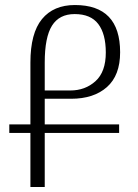

<svg xmlns="http://www.w3.org/2000/svg" viewBox="-20 -744 549 764"><path d="M101 0V-215H17V-249H101V-495Q101 -612 147 -668Q193 -724 278 -724Q458 -724 458 -536Q458 -444 405.5 -397.5Q353 -351 263 -351H158V-249H454V-215H158V0ZM260 -384Q319 -384 360 -421Q401 -458 401 -535Q401 -609 371 -648.5Q341 -688 277 -688Q216 -688 187 -642Q158 -596 158 -495V-384Z"/></svg>

Font: Noto Serif Armenian SemiCondensed Light
Style: Regular
Weight: 300
Width: 4
Designer: Monotype Design Team
Foundry: Monotype Imaging Inc.
Version: Version 2.008; ttfautohint (v1.8.4.7-5d5b)